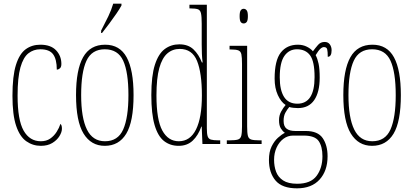

<svg xmlns="http://www.w3.org/2000/svg" viewBox="-20 -786 2256 1048"><path d="M203 10Q159 10 123.5 -15Q88 -40 68 -99.5Q48 -159 48 -263Q48 -371 67 -431.5Q86 -492 120 -517Q154 -542 200 -542Q257 -542 286 -511.5Q315 -481 315 -437Q315 -420 307 -413Q299 -406 290 -406Q290 -462 270 -489.5Q250 -517 200 -517Q163 -517 135 -495Q107 -473 91.5 -418Q76 -363 76 -264Q76 -131 109 -73Q142 -15 203 -15Q233 -15 254 -29.5Q275 -44 289 -66Q303 -88 310 -110Q314 -106 316 -100Q318 -94 318 -83Q318 -65 304.5 -43Q291 -21 265.5 -5.5Q240 10 203 10Z M552 10Q477 10 436 -57Q395 -124 395 -267Q395 -405 433.5 -473.5Q472 -542 554 -542Q634 -542 671.5 -473Q709 -404 709 -267Q709 -122 669 -56Q629 10 552 10ZM553 -15Q624 -15 652.5 -79.5Q681 -144 681 -267Q681 -392 652.5 -454.5Q624 -517 552 -517Q481 -517 452 -454.5Q423 -392 423 -267Q423 -143 454.5 -79Q486 -15 553 -15ZM532 -619Q555 -663 571.5 -697.5Q588 -732 598 -766H643V-756Q634 -739 616 -712.5Q598 -686 577 -658Q556 -630 537 -606H532Z M955 10Q909 10 875.5 -16Q842 -42 824 -103Q806 -164 806 -267Q806 -372 825.5 -432.5Q845 -493 879.5 -518.5Q914 -544 959 -544Q1007 -544 1036 -516.5Q1065 -489 1082 -445H1086Q1083 -468 1082 -493Q1081 -518 1081 -544V-656Q1081 -696 1077 -713.5Q1073 -731 1060 -735.5Q1047 -740 1019 -740H1014V-760H1109V-86Q1109 -56 1113.5 -42Q1118 -28 1131.5 -24Q1145 -20 1172 -20H1182V0H1085L1081 -95H1079Q1062 -47 1032 -18.5Q1002 10 955 10ZM956 -15Q1018 -15 1050 -79.5Q1082 -144 1082 -265Q1082 -388 1055.5 -453.5Q1029 -519 961 -519Q922 -519 893.5 -494.5Q865 -470 849.5 -414.5Q834 -359 834 -265Q834 -132 866 -73.5Q898 -15 956 -15Z M1310 -658Q1300 -658 1294 -666Q1288 -674 1288 -698Q1288 -721 1294 -729.5Q1300 -738 1310 -738Q1320 -738 1326.5 -729.5Q1333 -721 1333 -698Q1333 -674 1326.5 -666Q1320 -658 1310 -658ZM1218 0V-20H1234Q1265 -20 1279 -24.5Q1293 -29 1297 -45Q1301 -61 1301 -96V-437Q1301 -473 1297.5 -489.5Q1294 -506 1281 -511Q1268 -516 1239 -516H1233V-536H1329V-96Q1329 -61 1333 -45Q1337 -29 1351 -24.5Q1365 -20 1395 -20H1408V0Z M1601 242Q1520 242 1484 199.5Q1448 157 1448 87Q1448 43 1462.5 13.5Q1477 -16 1497 -34Q1517 -52 1535 -61Q1523 -69 1513 -85Q1503 -101 1503 -130Q1503 -156 1514.5 -177Q1526 -198 1539 -213Q1514 -229 1496.5 -267Q1479 -305 1479 -357Q1479 -456 1512.5 -499Q1546 -542 1606 -542Q1633 -542 1655 -531Q1677 -520 1688 -506Q1702 -525 1716 -541Q1730 -557 1752 -557Q1771 -557 1780.5 -543.5Q1790 -530 1790 -512Q1790 -476 1769 -476Q1769 -504 1766 -516.5Q1763 -529 1748 -529Q1739 -529 1728.5 -519.5Q1718 -510 1703 -485Q1713 -466 1719 -438Q1725 -410 1725 -362Q1725 -283 1695 -239.5Q1665 -196 1606 -196Q1596 -196 1581.5 -197.5Q1567 -199 1559 -202Q1547 -188 1537.5 -170.5Q1528 -153 1528 -126Q1528 -96 1544.5 -83.5Q1561 -71 1592 -71H1649Q1715 -71 1741.5 -32Q1768 7 1768 67Q1768 146 1724.5 194Q1681 242 1601 242ZM1603 -220Q1697 -220 1697 -365Q1697 -451 1672.5 -484Q1648 -517 1601 -517Q1558 -517 1532.5 -481Q1507 -445 1507 -364Q1507 -294 1530.5 -257Q1554 -220 1603 -220ZM1602 217Q1676 217 1708 174Q1740 131 1740 67Q1740 14 1719.5 -16Q1699 -46 1637 -46H1580Q1550 -46 1526.5 -28Q1503 -10 1489.5 20Q1476 50 1476 86Q1476 122 1487 151.5Q1498 181 1525.5 199Q1553 217 1602 217Z M2011 10Q1936 10 1895 -57Q1854 -124 1854 -267Q1854 -405 1892.5 -473.5Q1931 -542 2013 -542Q2093 -542 2130.5 -473Q2168 -404 2168 -267Q2168 -122 2128 -56Q2088 10 2011 10ZM2012 -15Q2083 -15 2111.5 -79.5Q2140 -144 2140 -267Q2140 -392 2111.5 -454.5Q2083 -517 2011 -517Q1940 -517 1911 -454.5Q1882 -392 1882 -267Q1882 -143 1913.5 -79Q1945 -15 2012 -15Z"/></svg>

Font: Noto Serif Myanmar ExtraCondensed Thin
Style: Regular
Weight: 100
Width: 2
Designer: Ben Mitchell and the Monotype Design Team
Foundry: Monotype Imaging Inc.
Version: Version 2.106; ttfautohint (v1.8.4.7-5d5b)